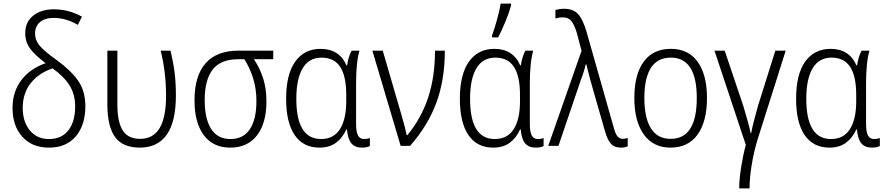

<svg xmlns="http://www.w3.org/2000/svg" viewBox="-20 -815 4945 1073"><path d="M438 -722 415 -676Q348 -715 280 -715Q231 -715 203.5 -691.5Q176 -668 176 -629Q176 -589 203.5 -557.5Q231 -526 296 -480Q377 -421 417 -363.5Q457 -306 457 -221Q457 -116 403.5 -53Q350 10 254 10Q159 10 104.5 -51Q50 -112 50 -212Q50 -301 98.5 -366Q147 -431 235 -462Q176 -506 148.5 -543Q121 -580 121 -630Q121 -692 165.5 -727.5Q210 -763 281 -763Q363 -763 438 -722ZM107 -212Q107 -135 146.5 -86.5Q186 -38 254 -38Q324 -38 362 -86.5Q400 -135 400 -221Q400 -287 369 -337Q338 -387 274 -433Q195 -406 151 -349.5Q107 -293 107 -212Z M580 -228V-532H636V-230Q636 -133 666 -86Q696 -39 763 -39Q836 -39 872 -99Q908 -159 908 -280Q908 -411 878 -532H933Q949 -464 956 -407.5Q963 -351 963 -281Q963 10 760 10Q665 9 623 -49Q581 -107 580 -228Z M1267 10Q1171 10 1119 -59.5Q1067 -129 1067 -254Q1067 -391 1129 -461.5Q1191 -532 1314 -532H1507V-484H1399Q1433 -433 1451 -376Q1469 -319 1469 -249Q1469 -126 1416 -58Q1363 10 1267 10ZM1268 -38Q1340 -38 1376.5 -93Q1413 -148 1413 -250Q1413 -316 1396 -373Q1379 -430 1346 -484H1312Q1214 -484 1169 -427Q1124 -370 1124 -255Q1124 -151 1160 -94.5Q1196 -38 1268 -38Z M1579 -263Q1579 -400 1630 -471Q1681 -542 1772 -542Q1824 -542 1860.5 -518.5Q1897 -495 1916 -450H1920Q1926 -495 1945 -532H1989Q1970 -467 1970 -348V-123Q1970 -77 1981 -57.5Q1992 -38 2014 -38Q2034 -38 2047 -44V1Q2031 10 2003 10Q1964 10 1944 -13.5Q1924 -37 1919 -91H1915Q1895 -45 1858 -17.5Q1821 10 1765 10Q1675 10 1627 -60Q1579 -130 1579 -263ZM1915 -249V-284Q1915 -390 1881 -441.5Q1847 -493 1777 -493Q1707 -493 1671.5 -433.5Q1636 -374 1636 -263Q1636 -38 1774 -38Q1845 -38 1880 -93.5Q1915 -149 1915 -249Z M2119 -532 2225 -168Q2245 -99 2253 -59H2256Q2334 -153 2372.5 -269Q2411 -385 2411 -532H2466Q2466 -370 2419 -242Q2372 -114 2272 0H2219L2061 -532Z M2550 -263Q2550 -400 2601 -471Q2652 -542 2743 -542Q2795 -542 2831.5 -518.5Q2868 -495 2887 -450H2891Q2897 -495 2916 -532H2960Q2941 -467 2941 -348V-123Q2941 -77 2952 -57.5Q2963 -38 2985 -38Q3005 -38 3018 -44V1Q3002 10 2974 10Q2935 10 2915 -13.5Q2895 -37 2890 -91H2886Q2866 -45 2829 -17.5Q2792 10 2736 10Q2646 10 2598 -60Q2550 -130 2550 -263ZM2886 -249V-284Q2886 -390 2852 -441.5Q2818 -493 2748 -493Q2678 -493 2642.5 -433.5Q2607 -374 2607 -263Q2607 -38 2745 -38Q2816 -38 2851 -93.5Q2886 -149 2886 -249ZM2730 -617Q2742 -649 2757.5 -705Q2773 -761 2778 -795H2836V-784Q2826 -747 2805.5 -696.5Q2785 -646 2764 -606H2730Z M3230 -531 3203 -633Q3189 -678 3172.5 -698Q3156 -718 3125 -718Q3103 -718 3084 -711V-759Q3107 -766 3133 -766Q3182 -766 3209.5 -737.5Q3237 -709 3258 -637L3410 -102Q3419 -67 3431 -53Q3443 -39 3461 -39Q3473 -39 3488 -44V3Q3471 10 3450 10Q3414 10 3394 -12Q3374 -34 3360 -85L3285 -347Q3276 -382 3274 -387Q3259 -444 3257 -455H3253Q3244 -414 3227 -371L3101 0H3044Z M3727 10Q3631 10 3578 -63.5Q3525 -137 3525 -267Q3525 -399 3577.5 -470.5Q3630 -542 3729 -542Q3827 -542 3879 -469.5Q3931 -397 3931 -267Q3931 -136 3878.5 -63Q3826 10 3727 10ZM3728 -39Q3874 -39 3874 -267Q3874 -493 3729 -493Q3654 -493 3617.5 -435.5Q3581 -378 3581 -267Q3581 -157 3617.5 -98Q3654 -39 3728 -39Z M4214 -36Q4193 33 4181 106Q4169 179 4169 238H4111Q4111 188 4122 118.5Q4133 49 4148 -5L3973 -532H4030L4134 -223Q4167 -113 4175 -71H4178Q4188 -125 4216 -223L4313 -532H4371Z M4429 -263Q4429 -400 4480 -471Q4531 -542 4622 -542Q4674 -542 4710.5 -518.5Q4747 -495 4766 -450H4770Q4776 -495 4795 -532H4839Q4820 -467 4820 -348V-123Q4820 -77 4831 -57.5Q4842 -38 4864 -38Q4884 -38 4897 -44V1Q4881 10 4853 10Q4814 10 4794 -13.5Q4774 -37 4769 -91H4765Q4745 -45 4708 -17.5Q4671 10 4615 10Q4525 10 4477 -60Q4429 -130 4429 -263ZM4765 -249V-284Q4765 -390 4731 -441.5Q4697 -493 4627 -493Q4557 -493 4521.5 -433.5Q4486 -374 4486 -263Q4486 -38 4624 -38Q4695 -38 4730 -93.5Q4765 -149 4765 -249Z"/></svg>

Font: Noto Sans UI NarrowLight
Style: Regular
Weight: 300
Width: 4
Designer: Monotype Design Team
Foundry: Monotype Imaging Inc.
Version: Version 1.001